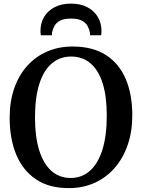

<svg xmlns="http://www.w3.org/2000/svg" viewBox="-20 -1002 764 1034"><path d="M356 11Q246.5 12.5 174.5 -35.8Q102.5 -84 67.2 -169.8Q32 -255.5 32 -367.5Q32 -456 56.8 -526.8Q81.5 -597.5 127 -647.8Q172.5 -698 234.5 -724.8Q296.5 -751.5 370.5 -751.5Q479 -751.5 550.2 -705.8Q621.5 -660 657 -576.8Q692.5 -493.5 692.5 -381Q692.5 -293.5 667.8 -221.8Q643 -150 598 -98.2Q553 -46.5 491.5 -18.2Q430 10 356 11ZM360.5 -43.5Q419.5 -43.5 463.2 -81.2Q507 -119 531 -194.2Q555 -269.5 555 -380.5Q555 -483 532.8 -553.5Q510.5 -624 467.5 -660.8Q424.5 -697.5 363 -697.5Q304 -697.5 260.2 -661.5Q216.5 -625.5 192.5 -552.2Q168.5 -479 168.5 -368Q168.5 -266 191 -193.2Q213.5 -120.5 256.5 -82Q299.5 -43.5 360.5 -43.5ZM362 -982.5Q414 -982.5 450.8 -963Q487.5 -943.5 507 -910.2Q526.5 -877 526.5 -835.5Q526.5 -829.5 526 -823.5Q525.5 -817.5 524.5 -812H465Q465 -814.5 465 -818.5Q465 -822.5 464 -827Q461 -844 452 -861.2Q443 -878.5 422 -890.2Q401 -902 362 -902Q323 -902 302.2 -890.2Q281.5 -878.5 272.5 -861Q263.5 -843.5 260.5 -827Q260 -822.5 259.8 -818.5Q259.5 -814.5 259.5 -812H200Q199 -817.5 198.5 -823.8Q198 -830 198 -836Q198 -877 217.2 -910.2Q236.5 -943.5 273.5 -963Q310.5 -982.5 362 -982.5Z"/></svg>

Font: Merriweather 24pt SemiBold
Style: Regular
Weight: 600
Designer: Eben Sorkin
Foundry: Eben Sorkin
Version: Version 2.100